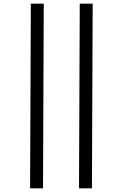

<svg xmlns="http://www.w3.org/2000/svg" viewBox="-20 -783 710 1040"><path d="M478 237 482 -763H412L408 237ZM213 237 217 -763H147L143 237Z"/></svg>

Font: Noto Sans Display Condensed
Style: Italic
Weight: 400
Width: 3
Designer: Monotype Design team
Foundry: Monotype Imaging Inc.
Version: 1.000